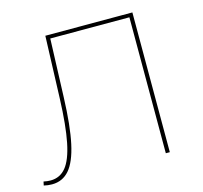

<svg xmlns="http://www.w3.org/2000/svg" viewBox="-102 -813 980 929"><g transform="rotate(-15 387.5 -348.5)"><path d="M48 3Q27 3 7 -2L11 -21Q30 -17 46 -17Q93 -17 123 -53.5Q153 -90 169.5 -171.5Q186 -253 191 -390L202 -700H638V0H618V-690L627 -681H213L222 -690L211 -389Q206 -247 187.5 -161.5Q169 -76 135 -36.5Q101 3 48 3Z"/></g></svg>

Font: Montserrat
Style: Regular
Weight: 400
Designer: Julieta Ulanovsky
Foundry: Julieta Ulanovsky
Version: Version 8.000